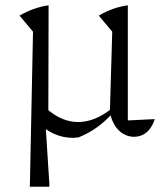

<svg xmlns="http://www.w3.org/2000/svg" viewBox="-20 -513 619 727"><path d="M464 -57 566 -62Q559 -40 547 -24.5Q535 -9 519.5 -2Q504 5 487 5Q467 5 448 -5.5Q429 -16 415.5 -37Q402 -58 396 -88L405 -393L354 -454Q407 -485 464 -493ZM93 194 105 -393 54 -454Q108 -485 164 -493L163 -76L152 -49L167 185V194ZM278 7Q273 7 268 8Q263 9 257 9Q181 9 122 -51L156 -102Q213 -51 276 -51Q339 -51 403 -102L404 -82Q376 -51 344.5 -29Q313 -7 278 7Z"/></svg>

Font: Piazzolla 24pt Light
Style: Regular
Weight: 300
Designer: Juan Pablo del Peral
Foundry: Huerta Tipografica
Version: Version 2.005